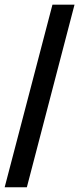

<svg xmlns="http://www.w3.org/2000/svg" viewBox="-20 -755 340 824"><path d="M0 48.8 205.1 -734.9H299.8L95.2 48.8Z"/></svg>

Font: Archivo
Style: Bold
Weight: 700
Designer: Hector Gatti
Foundry: Omnibus-Type
Version: Version 2.001